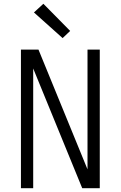

<svg xmlns="http://www.w3.org/2000/svg" viewBox="-20 -998 640 1018"><path d="M91 0V-735H184L444 -100V-735H509V0H416L156 -635V0ZM312 -796 160 -932 210 -978 352 -834Z"/></svg>

Font: Iosevka Aile Custom Light
Style: Regular
Weight: 300
Designer: Belleve Invis
Foundry: Belleve Invis
Version: Version 17.0.2; ttfautohint (v1.8.3)